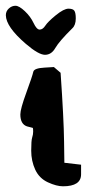

<svg xmlns="http://www.w3.org/2000/svg" viewBox="-41 -653 333 673"><path d="M212.4 -553.7Q166.5 -508.3 152.8 -484.6Q139.2 -460.9 116.7 -460.9Q94.2 -460.9 49.3 -499.5Q-20 -559.1 -20.5 -599.6Q-20.5 -613.8 -10 -623.3Q0.5 -632.8 13.2 -632.8Q25.9 -632.8 45.9 -614Q65.9 -595.2 76.7 -572.3Q87.4 -549.3 98.1 -549.3Q108.9 -549.3 117.9 -563.2Q127 -577.1 155 -599.9Q183.1 -622.6 199 -622.6Q214.8 -622.6 219.7 -615.2Q224.6 -607.9 224.6 -588.4Q224.6 -564.9 212.4 -553.7ZM147.9 -418Q159.7 -407.7 171.4 -397.9Q182.6 -236.3 183.6 -156.7L184.6 -82.5L243.2 -75.7V-42Q243.2 0 179.7 0Q157.2 0 127 -13.9Q96.7 -27.8 82.5 -58.3Q68.4 -88.9 68.4 -125Q68.4 -161.1 71.8 -171.1Q75.2 -181.2 75.2 -191.4Q75.2 -201.7 74.2 -204.6Q70.8 -205.1 68.8 -206.1Q60.1 -208 53.7 -210Q30.3 -217.8 30.3 -252Q30.3 -271 51.3 -328.4Q72.3 -385.7 75.7 -401.4Q78.6 -414.1 115.2 -416Q131.8 -417 147.9 -418Z"/></svg>

Font: Drukaatie burti
Style: Demi
Weight: 600
Version: Version 0.14